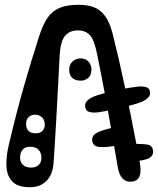

<svg xmlns="http://www.w3.org/2000/svg" viewBox="-20 -739 660 802"><path d="M17 -135Q34 -206.5 49.2 -265.5Q64.5 -324.5 79.5 -377.2Q94.5 -430 110.2 -481.5Q126 -533 144 -589Q159 -636 178.5 -664.5Q198 -693 228.8 -706Q259.5 -719 309 -719Q342.5 -719 369.8 -709.8Q397 -700.5 417.5 -674Q438 -647.5 451 -596Q462.5 -551 475.5 -494.5Q488.5 -438 501.5 -377Q514.5 -316 526.2 -257Q538 -198 547.8 -147Q557.5 -96 564 -60Q568 -37.5 566.5 -19.2Q565 -1 555 9.5Q545 20 524 20Q502.5 20 489.8 4.2Q477 -11.5 472 -40Q459.5 -114 446.8 -186.8Q434 -259.5 419.5 -338.8Q405 -418 386 -511Q374 -572.5 355.5 -592.2Q337 -612 306 -612Q269.5 -612 250.8 -588.2Q232 -564.5 229 -505Q224.5 -418.5 221.2 -354.2Q218 -290 215 -240Q212 -190 209.5 -147.2Q207 -104.5 204 -60Q200.5 -10.5 174.5 16.2Q148.5 43 105 43Q54.5 43 31.8 19.5Q9 -4 7 -44.2Q5 -84.5 17 -135ZM129.5 -182Q147 -182 157 -192.2Q167 -202.5 167 -218Q167 -238.5 155 -249.2Q143 -260 126.5 -260Q111 -260 100 -250.2Q89 -240.5 89 -220Q89 -203 99 -192.5Q109 -182 129.5 -182ZM110 -39Q129 -39 141 -49.5Q153 -60 153 -79.5Q153 -101 141 -113.5Q129 -126 105.5 -126Q85.5 -126 74.8 -114Q64 -102 64 -80Q64 -61 76.2 -50Q88.5 -39 110 -39ZM50 -133Q39 -134.5 34.5 -141Q30 -147.5 33 -164Q35.5 -179 41.2 -183.8Q47 -188.5 59 -187ZM188 -162Q197.5 -158.5 201.8 -153.5Q206 -148.5 206.5 -142Q207 -135.5 205 -128Q200.5 -110 193 -105.5Q185.5 -101 175 -101ZM124 -453 108 -379Q100.5 -381.5 97.8 -391.8Q95 -402 100 -422Q105.5 -441.5 111 -448Q116.5 -454.5 124 -453ZM206 -281V-296Q209 -296 210.5 -294.2Q212 -292.5 212 -288Q212 -285 210.5 -283.5Q209 -282 206 -281ZM438 -354 453 -282Q419.5 -274 393 -270.2Q366.5 -266.5 351 -272.2Q335.5 -278 335.5 -298.5Q335.5 -315.5 358 -329Q380.5 -342.5 438 -354ZM502 -293 486 -366Q521.5 -373 548.8 -376.5Q576 -380 591.5 -374.8Q607 -369.5 607 -349Q607 -334 585.8 -320.8Q564.5 -307.5 502 -293ZM498 -175 487 -243Q502 -247 512 -244.8Q522 -242.5 527 -233.8Q532 -225 532 -208.5Q532 -194.5 523.8 -186.8Q515.5 -179 498 -175ZM452 -206 469 -132Q426.5 -122.5 395.8 -125Q365 -127.5 365 -156.5Q365 -174 384.8 -184.5Q404.5 -195 452 -206ZM541 -65 526 -137Q568 -139 593.8 -135.5Q619.5 -132 619.5 -104Q619.5 -89 604 -79.2Q588.5 -69.5 541 -65ZM318.5 -402Q293.5 -402 281.2 -414.2Q269 -426.5 269 -448Q269 -469.5 283 -482.2Q297 -495 316.5 -495Q338.5 -495 350.2 -481Q362 -467 362 -448.5Q362 -424.5 348 -413.2Q334 -402 318.5 -402Z"/></svg>

Font: Kablammo
Style: Regular
Weight: 400
Designer: Travis Kochel, Lizy Gershenzon, Daria Petrova, Ethan Cohen
Foundry: Vectro Type Foundry
Version: Version 1.002